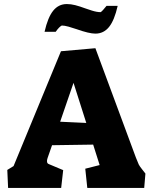

<svg xmlns="http://www.w3.org/2000/svg" viewBox="-20 -928 752 948"><path d="M16 -89 47 -108 281 -675 451 -690 651 -150Q661 -124 665 -116Q669 -108 680 -94L698 -71L692 0H411L401 -95L472 -113L440 -214L237 -211L215 -148Q212 -139 212 -133Q212 -126 214.5 -122.5Q217 -119 223 -117L292 -88L282 0H20ZM343 -519 277 -327 406 -321ZM358 -784Q338 -791 318 -796.5Q298 -802 285 -802Q279 -799 271.5 -791.5Q264 -784 255 -771H200Q216 -842 242.5 -875Q269 -908 310 -908Q330 -908 351.5 -902.5Q373 -897 403 -886Q408 -884 433 -876Q458 -868 477 -868Q482 -871 489 -879Q496 -887 506 -899H561Q545 -828 518.5 -795Q492 -762 451 -762Q420 -762 358 -784Z"/></svg>

Font: Suez One
Style: Regular
Weight: 400
Version: Version 1.000